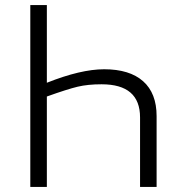

<svg xmlns="http://www.w3.org/2000/svg" viewBox="-20 -734 710 754"><path d="M99 -714H164V-409Q297 -462 389 -462Q489 -462 542 -415Q595 -368 595 -278V0H530V-273Q530 -403 379 -403Q325 -403 285 -393.5Q245 -384 164 -355V0H99Z"/></svg>

Font: OpenSansMMV
Style: Light
Weight: 300
Foundry: Ascender Corporation
Version: Version 4.001